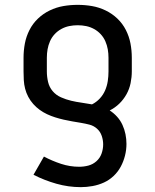

<svg xmlns="http://www.w3.org/2000/svg" viewBox="-20 -548 640 791"><path d="M313 223Q262 223 212.5 209Q163 195 118 172L161 97Q195 115 231.5 127Q268 139 306 139Q326 139 344.5 134Q363 129 377.5 116Q392 103 398.5 84.5Q405 66 405 47Q405 29 399 11.5Q393 -6 379.5 -18Q366 -30 348.5 -34.5Q331 -39 313 -42Q295 -45 277.5 -48Q260 -51 242.5 -55Q225 -59 207.5 -64.5Q190 -70 174 -77.5Q158 -85 143.5 -95.5Q129 -106 117 -119.5Q105 -133 96.5 -149Q88 -165 83.5 -182.5Q79 -200 78 -218Q77 -236 77 -254V-310Q77 -340 82.5 -369Q88 -398 101.5 -424.5Q115 -451 136.5 -471.5Q158 -492 185 -505Q212 -518 241 -523Q270 -528 300 -528Q330 -528 359 -523Q388 -518 415 -505Q442 -492 463.5 -471.5Q485 -451 498.5 -424.5Q512 -398 517.5 -369Q523 -340 523 -310V-254Q523 -230 518 -205.5Q513 -181 501 -159.5Q489 -138 471.5 -121Q454 -104 432 -93Q449 -82 462.5 -67Q476 -52 484.5 -33.5Q493 -15 497 5Q501 25 501 45Q501 69 495 93Q489 117 477.5 138.5Q466 160 448 177Q430 194 408 204Q386 214 361.5 218.5Q337 223 313 223ZM359 -118Q377 -127 391 -142Q405 -157 413 -175.5Q421 -194 424 -214Q427 -234 427 -254V-310Q427 -328 424 -345Q421 -362 414 -378Q407 -394 395 -407Q383 -420 367.5 -428.5Q352 -437 335 -440.5Q318 -444 300 -444Q282 -444 265 -440.5Q248 -437 232.5 -428.5Q217 -420 205 -407Q193 -394 186 -378Q179 -362 176 -345Q173 -328 173 -310V-254Q173 -232 178 -210.5Q183 -189 197 -172.5Q211 -156 231.5 -147Q252 -138 273 -133Q294 -128 316 -125Q338 -122 359 -118Z"/></svg>

Font: Zed Mono Medium Extended
Style: Regular
Weight: 500
Width: 7
Monospace: yes
Designer: Belleve Invis
Foundry: Belleve Invis
Version: Version 1.0.0; ttfautohint (v1.8.4)